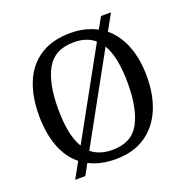

<svg xmlns="http://www.w3.org/2000/svg" viewBox="-139 -884 1020 1052"><g transform="rotate(-20 371.0 -357.5)"><path d="M173 -52Q114 -99 85 -178Q56 -257 56 -359Q56 -470 90.5 -552Q125 -634 195.5 -679.5Q266 -725 372 -725Q416 -725 454.5 -715.5Q493 -706 525 -689L562 -755H620L568 -661Q625 -614 655 -536.5Q685 -459 685 -358Q685 -247 648.5 -164.5Q612 -82 542 -36Q472 10 371 10Q282 10 216 -24L181 40H122ZM493 -631Q447 -671 372 -671Q260 -671 213.5 -589Q167 -507 167 -358Q167 -283 178 -225Q189 -167 214 -126ZM371 -44Q483 -44 528.5 -127Q574 -210 574 -358Q574 -432 563 -490.5Q552 -549 528 -589L249 -83Q296 -44 371 -44Z"/></g></svg>

Font: Noto Serif Khitan Small Script
Style: Regular
Weight: 400
Designer: LIU Zhao, ZHANG Congyu, Kushim JIANG
Foundry: Guyu Beijing Co. Ltd.
Version: Version 1.000; ttfautohint (v1.8.4.7-5d5b)